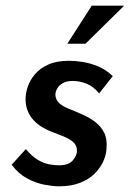

<svg xmlns="http://www.w3.org/2000/svg" viewBox="-20 -647 457 676"><path d="M187 9Q168 9 137.5 3.5Q107 -2 76 -18.5Q45 -35 21 -67L71 -122Q93 -96 113.5 -84Q134 -72 153 -68.5Q172 -65 187 -65Q222 -65 236.5 -82.5Q251 -100 251 -116Q251 -135 238 -146.5Q225 -158 204.5 -166.5Q184 -175 162 -183Q116 -201 93 -230Q70 -259 70 -298Q70 -318 77.5 -341Q85 -364 102.5 -385Q120 -406 149.5 -419.5Q179 -433 223 -433Q244 -433 270.5 -429Q297 -425 325 -413.5Q353 -402 377 -379L329 -318Q310 -342 285.5 -352Q261 -362 236 -362Q215 -362 201.5 -354.5Q188 -347 181.5 -335.5Q175 -324 175 -313Q176 -295 189 -283.5Q202 -272 222.5 -264Q243 -256 263 -247Q292 -235 313.5 -219Q335 -203 346.5 -180.5Q358 -158 355 -124Q354 -101 343 -77.5Q332 -54 312 -34.5Q292 -15 261 -3Q230 9 187 9ZM417 -627 281 -493H217L303 -627Z"/></svg>

Font: Josefin Sans Medium
Style: Italic
Weight: 500
Italic angle: -7°
Designer: Santiago Orozco
Foundry: Typemade
Version: Version 2.000